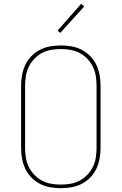

<svg xmlns="http://www.w3.org/2000/svg" viewBox="-20 -982 640 1010"><path d="M300 8Q272 8 243.5 3Q215 -2 190 -15Q165 -28 145 -48.5Q125 -69 113 -94.5Q101 -120 96 -148Q91 -176 91 -205V-530Q91 -559 96 -587Q101 -615 113 -640.5Q125 -666 145 -686.5Q165 -707 190 -720Q215 -733 243.5 -738Q272 -743 300 -743Q328 -743 356.5 -738Q385 -733 410 -720Q435 -707 455 -686.5Q475 -666 487 -640.5Q499 -615 504 -587Q509 -559 509 -530V-205Q509 -176 504 -148Q499 -120 487 -94.5Q475 -69 455 -48.5Q435 -28 410 -15Q385 -2 356.5 3Q328 8 300 8ZM300 -11Q326 -11 351.5 -15.5Q377 -20 399.5 -32Q422 -44 440 -63Q458 -82 469 -105Q480 -128 484 -153.5Q488 -179 488 -205V-530Q488 -556 484 -581.5Q480 -607 469 -630Q458 -653 440 -672Q422 -691 399.5 -703Q377 -715 351.5 -719.5Q326 -724 300 -724Q274 -724 248.5 -719.5Q223 -715 200.5 -703Q178 -691 160 -672Q142 -653 131 -630Q120 -607 116 -581.5Q112 -556 112 -530V-205Q112 -179 116 -153.5Q120 -128 131 -105Q142 -82 160 -63Q178 -44 200.5 -32Q223 -20 248.5 -15.5Q274 -11 300 -11ZM297 -809 283 -821 407 -962 423 -948Z"/></svg>

Font: Iosevka SS04 Thin Extended
Style: Regular
Weight: 100
Width: 7
Monospace: yes
Designer: Belleve Invis
Foundry: Belleve Invis
Version: Version 19.0.0; ttfautohint (v1.8.4)